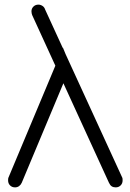

<svg xmlns="http://www.w3.org/2000/svg" viewBox="-20 -810 560 830"><path d="M480 0Q470 0 463 -4.5Q456 -9 451 -20L119 -745Q118 -748 117 -752Q116 -756 116 -761Q116 -773 124.5 -781.5Q133 -790 146 -790Q155 -790 163.5 -784.5Q172 -779 175 -769L509 -41Q510 -39 510 -30Q510 -17 501.5 -8.5Q493 0 480 0ZM45 0Q32 0 23.5 -8.5Q15 -17 15 -30Q15 -38 16 -41L252 -604L285 -524L74 -20Q70 -11 62.5 -5.5Q55 0 45 0Z"/></svg>

Font: ComfortaaLight
Style: Regular
Weight: 300
Designer: Johan Aakerlund
Foundry: Johan Aakerlund
Version: Version 3.104; ttfautohint (v1.8.1.43-b0c9)